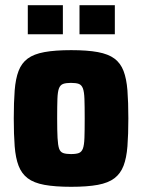

<svg xmlns="http://www.w3.org/2000/svg" viewBox="-20 -711 547 739"><path d="M254 8Q192 8 151 0.5Q110 -7 86.5 -25Q63 -43 51.5 -73Q40 -103 36.5 -148Q33 -193 33 -255Q33 -318 36.5 -363Q40 -408 51.5 -438Q63 -468 86.5 -485.5Q110 -503 151 -510.5Q192 -518 254 -518Q316 -518 356.5 -510.5Q397 -503 420.5 -485.5Q444 -468 455.5 -438Q467 -408 470.5 -363Q474 -318 474 -255Q474 -193 470.5 -148Q467 -103 455.5 -73Q444 -43 420.5 -25Q397 -7 356.5 0.5Q316 8 254 8ZM253 -118Q273 -118 283.5 -122Q294 -126 299 -139Q304 -152 305 -180Q306 -208 306 -255Q306 -303 305 -330.5Q304 -358 299 -371Q294 -384 283.5 -388Q273 -392 253 -392Q234 -392 223 -388Q212 -384 207 -371Q202 -358 201 -330.5Q200 -303 200 -255Q200 -208 201.5 -180Q203 -152 207.5 -139Q212 -126 223 -122Q234 -118 253 -118ZM87 -579V-691H222V-579ZM286 -579V-691H422V-579Z"/></svg>

Font: Saira SemiCondensed ExtraBold
Style: Regular
Weight: 800
Width: 4
Designer: Hector Gatti with collaboration of the Omnibus-Type team
Foundry: Omnibus-Type
Version: Version 1.101